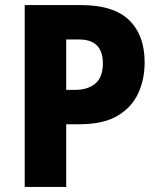

<svg xmlns="http://www.w3.org/2000/svg" viewBox="-20 -734 625 754"><path d="M299 -714Q426 -714 487 -655Q548 -596 548 -489Q548 -422 522.5 -367Q497 -312 441 -279Q385 -246 291 -246H240V0H77V-714ZM290 -579H240V-381H275Q324 -381 354 -405.5Q384 -430 384 -485Q384 -579 290 -579Z"/></svg>

Font: Noto Sans Kannada SemiCondensed ExtraBold
Style: Regular
Weight: 800
Width: 4
Designer: Jelle Bosma - Monotype Design Team
Foundry: Monotype Imaging Inc.
Version: Version 2.005; ttfautohint (v1.8.4.7-5d5b)